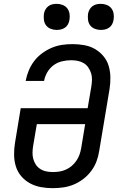

<svg xmlns="http://www.w3.org/2000/svg" viewBox="-20 -973 640 1001"><path d="M255 8Q223 8 193 2.5Q163 -3 137 -17Q111 -31 91.5 -53.5Q72 -76 63 -104.5Q54 -133 53.5 -164.5Q53 -196 58 -227L88 -409H437L456 -521Q459 -539 459.5 -557Q460 -575 455 -591Q450 -607 440.5 -621Q431 -635 417 -643.5Q403 -652 386 -655.5Q369 -659 351 -659Q328 -659 304 -653.5Q280 -648 260 -633.5Q240 -619 227 -597Q214 -575 210 -552V-551H114V-552Q119 -579 130 -605.5Q141 -632 158.5 -655Q176 -678 200 -695.5Q224 -713 250 -724Q276 -735 303.5 -739Q331 -743 358 -743Q389 -743 419.5 -737.5Q450 -732 475 -717.5Q500 -703 519 -680.5Q538 -658 546.5 -629.5Q555 -601 555.5 -570Q556 -539 551 -508L497 -185Q493 -158 483 -131.5Q473 -105 455.5 -81.5Q438 -58 414.5 -40Q391 -22 364.5 -11Q338 0 310 4Q282 8 255 8ZM255 -76Q272 -76 289 -78.5Q306 -81 323 -88.5Q340 -96 353.5 -107.5Q367 -119 377.5 -134Q388 -149 394 -165.5Q400 -182 403 -199L424 -326H172L153 -214Q150 -196 149.5 -178.5Q149 -161 153.5 -144.5Q158 -128 167 -114.5Q176 -101 190 -92Q204 -83 221 -79.5Q238 -76 255 -76ZM505 -817Q489 -817 474 -823Q459 -829 450 -841Q441 -853 439 -869Q437 -885 439 -901Q441 -913 447 -923.5Q453 -934 462.5 -941Q472 -948 483 -950.5Q494 -953 506 -953Q522 -953 537 -947Q552 -941 561 -929Q570 -917 572.5 -901Q575 -885 572 -869Q570 -857 564.5 -846.5Q559 -836 549 -829Q539 -822 528 -819.5Q517 -817 505 -817ZM275 -817Q259 -817 244 -823Q229 -829 220 -841Q211 -853 209 -869Q207 -885 209 -901Q211 -913 217 -923.5Q223 -934 232.5 -941Q242 -948 253 -950.5Q264 -953 276 -953Q292 -953 307 -947Q322 -941 331 -929Q340 -917 342.5 -901Q345 -885 342 -869Q340 -857 334.5 -846.5Q329 -836 319 -829Q309 -822 298 -819.5Q287 -817 275 -817Z"/></svg>

Font: Iosevka Medium Extended
Style: Italic
Weight: 500
Width: 7
Italic angle: -9°
Monospace: yes
Designer: Belleve Invis
Foundry: Belleve Invis
Version: Version 32.5.0; ttfautohint (v1.8.4)